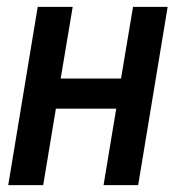

<svg xmlns="http://www.w3.org/2000/svg" viewBox="-20 -540 540 560"><path d="M4 0 90 -520H192L157 -311H333L368 -520H469L383 0H282L319 -223H143L106 0Z"/></svg>

Font: Iosevka SS04 Semibold
Style: Italic
Weight: 600
Italic angle: -9°
Monospace: yes
Designer: Belleve Invis
Foundry: Belleve Invis
Version: Version 19.0.0; ttfautohint (v1.8.4)